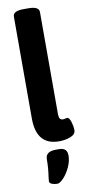

<svg xmlns="http://www.w3.org/2000/svg" viewBox="-107 -793 488 1073"><g transform="rotate(-10 136.5 -257.0)"><path d="M50 -144V-722Q50 -754 110 -754H138Q198 -754 198 -722V-142Q198 -125 203.5 -117Q209 -109 222 -109Q226 -109 233 -111Q240 -113 244 -113Q257 -113 265 -86.5Q273 -60 273 -39Q273 -15 243.5 -3.5Q214 8 179 8Q50 8 50 -144ZM83 218Q83 215 85 197Q93 146 93 95Q93 51 151 51H171Q216 51 216 95Q216 127 200.5 160.5Q185 194 163.5 217Q142 240 127 240Q111 240 97 234.5Q83 229 83 218Z"/></g></svg>

Font: Asap Condensed
Style: Bold
Weight: 700
Designer: Pablo Cosgaya
Foundry: Omnibus-Type
Version: Version 1.010; ttfautohint (v1.8)